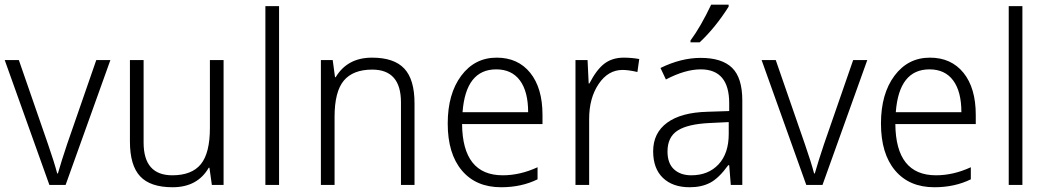

<svg xmlns="http://www.w3.org/2000/svg" viewBox="-20 -786 4454 816"><path d="M189.9 0 0 -530.8H60.1L184.1 -172.9Q210.9 -95.7 223.1 -48.8H226.1Q240.7 -100.1 265.1 -172.9L389.2 -530.8H449.2L258.8 0Z M590.3 -530.8V-180.2Q590.3 -41 712.4 -41Q794.9 -41 833.5 -88.1Q872.1 -135.3 872.1 -242.2V-530.8H930.2V0H880.4L870.1 -73.2H867.2Q819.3 9.8 713.4 9.8Q618.7 9.8 575.4 -36.9Q532.2 -83.5 532.2 -184.1V-530.8Z M1166 0H1107.9V-759.8H1166Z M1684.1 0V-351.1Q1684.1 -490.2 1562 -490.2Q1480.5 -490.2 1441.2 -443.4Q1401.9 -396.5 1401.9 -289.1V0H1343.8V-530.8H1394L1403.8 -458H1406.7Q1456.5 -541 1561 -541Q1654.8 -541 1698.2 -494.6Q1741.7 -448.2 1741.7 -347.2V0Z M2285.6 -258.8H1943.8Q1945.8 -41 2116.7 -41Q2190.4 -41 2264.6 -75.2V-23.9Q2196.3 9.8 2109.9 9.8Q2002.9 9.8 1942.9 -61.5Q1882.8 -132.8 1882.8 -261.2Q1882.8 -387.2 1940.2 -464.1Q1997.6 -541 2090.8 -541Q2181.6 -541 2233.6 -476.3Q2285.6 -411.6 2285.6 -297.9ZM1945.8 -309.1H2224.6Q2224.6 -397 2189.7 -444.1Q2154.8 -491.2 2088.9 -491.2Q1959.5 -491.2 1945.8 -309.1Z M2696.8 -535.2 2689 -480Q2650.9 -488.8 2626 -488.8Q2564.5 -488.8 2524.2 -429Q2483.9 -369.1 2483.9 -280.8V0H2425.8V-530.8H2477.1L2481.9 -431.2H2484.9Q2515.6 -490.7 2549.1 -515.9Q2582.5 -541 2630.9 -541Q2663.6 -541 2696.8 -535.2Z M3085.9 0 3079.1 -84H3075.2Q3034.7 -28.3 2998 -9.3Q2961.4 9.8 2911.1 9.8Q2838.9 9.8 2797.4 -30Q2755.9 -69.8 2755.9 -143.1Q2755.9 -220.7 2815.2 -264.4Q2874.5 -308.1 2986.8 -311L3079.1 -314V-347.2Q3079.1 -491.2 2958 -491.2Q2892.1 -491.2 2810.1 -448.2L2787.1 -497.1Q2874.5 -540 2958 -540Q3048.3 -540 3091.6 -497.6Q3134.8 -455.1 3134.8 -358.9V0ZM3077.1 -267.1 2996.1 -263.2Q2902.8 -258.8 2859.9 -231.2Q2816.9 -203.6 2816.9 -142.1Q2816.9 -91.8 2844.5 -66.4Q2872.1 -41 2918 -41Q2990.2 -41 3033.7 -87.4Q3077.1 -133.8 3077.1 -216.8ZM2914.6 -613.8Q2958 -672.4 3002.4 -766.1H3076.7V-757.8Q3021 -669.4 2953.6 -606H2914.6Z M3406.7 0 3216.8 -530.8H3276.9L3400.9 -172.9Q3427.7 -95.7 3439.9 -48.8H3442.9Q3457.5 -100.1 3481.9 -172.9L3606 -530.8H3666L3475.6 0Z M4127 -258.8H3785.2Q3787.1 -41 3958 -41Q4031.7 -41 4106 -75.2V-23.9Q4037.6 9.8 3951.2 9.8Q3844.2 9.8 3784.2 -61.5Q3724.1 -132.8 3724.1 -261.2Q3724.1 -387.2 3781.5 -464.1Q3838.9 -541 3932.1 -541Q4022.9 -541 4075 -476.3Q4127 -411.6 4127 -297.9ZM3787.1 -309.1H4065.9Q4065.9 -397 4031 -444.1Q3996.1 -491.2 3930.2 -491.2Q3800.8 -491.2 3787.1 -309.1Z M4325.2 0H4267.1V-759.8H4325.2Z"/></svg>

Font: Droid Sans TV
Style: Regular
Weight: 300
Version: Version 1.00